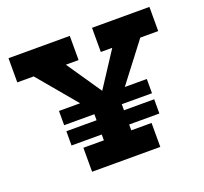

<svg xmlns="http://www.w3.org/2000/svg" viewBox="-106 -713 889 836"><g transform="rotate(-20 338.5 -294.5)"><path d="M185 0V-111H280V-138H140V-204H280V-232H140V-298H238L88 -477H12V-589H296V-477H237L347 -316L452 -477H399V-589H665V-477H582L445 -298H547V-232H407V-204H547V-138H407V-111H501V0Z"/></g></svg>

Font: Podkova ExtraBold
Style: Regular
Weight: 800
Designer: Ilya Yudin
Foundry: Cyreal (www.cyreal.org)
Version: Version 2.103